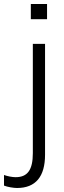

<svg xmlns="http://www.w3.org/2000/svg" viewBox="-74 -720 322 959"><path d="M11 219C104 219 151 162 151 53V-501H90V45C90 128 64 165 4 165C-13 165 -38 160 -54 154V207C-37 214 -6 219 11 219ZM80 -624H161V-700H80Z"/></svg>

Font: Poppy and Pepper Light
Style: Regular
Weight: 300
Designer: Thy Ha
Foundry: Thy Ha
Version: Version 0.001;Glyphs 3.2 (3227)